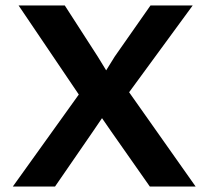

<svg xmlns="http://www.w3.org/2000/svg" viewBox="-20 -682 762 702"><path d="M268.1 -336.4 47.9 -662.1H216.8L337.4 -475.1L368.2 -424.8L399.4 -475.1L530.3 -662.1H684.6L452.1 -344.7L695.3 0H527.8L386.7 -201.2L353 -250L319.8 -201.2L181.2 0H26.9Z"/></svg>

Font: PT Astra Sans
Style: Bold
Weight: 700
Designer: A.Korolkova, I. Chaeva
Foundry: ParaType Ltd
Version: Version 1.001; ttfautohint (v1.6)